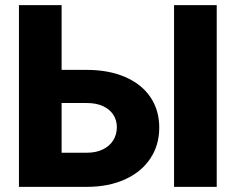

<svg xmlns="http://www.w3.org/2000/svg" viewBox="-20 -727 917 747"><path d="M599.6 -230.5Q599.6 -162.6 564.9 -110.4Q530.3 -58.1 466.3 -29.1Q402.3 0 317.4 0H53.7V-707H219.7V-455.1H317.4Q402.8 -455.1 466.8 -427.5Q530.8 -399.9 565.2 -349.1Q599.6 -298.3 599.6 -230.5ZM823.2 0H657.2V-707H823.2ZM317.4 -132.8Q354.5 -132.8 380.9 -146Q407.2 -159.2 420.9 -181.6Q434.6 -204.1 434.6 -232.4Q434.6 -259.3 420.9 -280.5Q407.2 -301.8 380.9 -314Q354.5 -326.2 317.4 -326.2H219.7V-132.8Z"/></svg>

Font: Pretendard GOV ExtraBold
Style: Regular
Weight: 800
Designer: Base glyphs from Inter by Rasmus Andersson; Hangeul glyphs from Noto Sans CJK(Source Han Sans) by Jang Soo-young and Kan
Foundry: Kil Hyung-jin
Version: Version 1.309